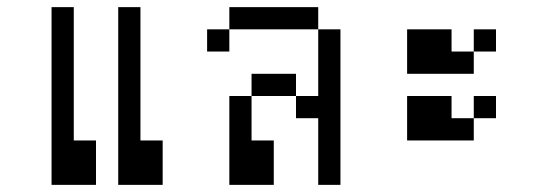

<svg xmlns="http://www.w3.org/2000/svg" viewBox="-20 -520 1540 540"><path d="M125 -500Q125 -500 125 0H250Q250 0 250 -125H187.5Q187.5 -125 187.5 -500ZM312.5 -500Q312.5 -500 312.5 0H437.5Q437.5 0 437.5 -125H375Q375 -125 375 -500Z M625 -250Q625 -250 625 0H750Q750 0 750 -125H687.5Q687.5 -125 687.5 -250ZM875 -187.5V0H937.5V-437.5H875V-250H812.5V-187.5ZM687.5 -250H812.5V-312.5H687.5ZM625 -437.5H562.5V-375H625ZM625 -437.5H875V-500H625Z M1375 -187.5V-250H1312.5V-187.5H1250V-250H1125Q1125 -250 1125 -125H1312.5V-187.5ZM1375 -375V-437.5H1312.5V-375H1250V-437.5H1125Q1125 -437.5 1125 -312.5H1312.5V-375Z"/></svg>

Font: UnifontExMono
Style: Regular
Weight: 500
Version: Version 15.0.06